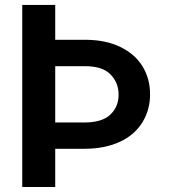

<svg xmlns="http://www.w3.org/2000/svg" viewBox="-20 -747 697 767"><path d="M68.9 -727.3H200.6V-588.1H318.5Q361.5 -588.1 396.7 -580.8Q431.8 -573.5 460.9 -559.3Q519.9 -530.5 549.7 -481.4Q579.5 -432.2 579.5 -370Q579.5 -308.6 549.4 -259.2Q534.4 -234.7 512.3 -215Q490.1 -195.3 460.9 -181.5Q431.8 -167.6 396.1 -160.2Q360.4 -152.7 318.5 -152.7H200.6V0H68.9ZM200.6 -257.8H318.5Q387.4 -257.8 420.8 -289.1Q453.8 -320.7 453.8 -368.6Q453.8 -417.3 420.8 -450.3Q403.8 -467.3 378.4 -475Q353 -482.6 318.5 -482.6H200.6Z"/></svg>

Font: Inter P Semi Bold
Style: Regular
Weight: 600
Designer: Rasmus Andersson
Foundry: rsms
Version: Version 3.018;git-588b23468